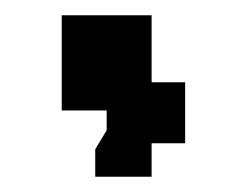

<svg xmlns="http://www.w3.org/2000/svg" viewBox="-20 -656 324 252"><path d="M105 -424V-460L120 -485V-511H61V-636H179V-548H223V-468H179V-424Z"/></svg>

Font: Pixelify Sans SemiBold
Style: Regular
Weight: 600
Designer: Stefie Justprince
Foundry: Typecalism Foundryline
Version: Version 1.000